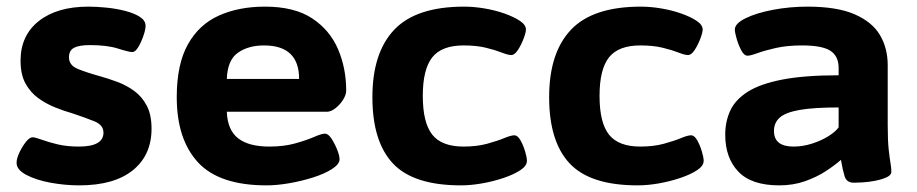

<svg xmlns="http://www.w3.org/2000/svg" viewBox="-20 -551 2766 579"><path d="M219 8Q176 8 132.5 0Q89 -8 59.5 -23.5Q30 -39 30 -60Q30 -73 38.5 -91Q47 -109 58 -123Q69 -137 78 -137Q86 -137 105 -130Q124 -123 152.5 -116Q181 -109 218 -109Q292 -109 292 -151Q292 -174 265 -185Q238 -196 199 -209Q174 -216 146.5 -227Q119 -238 95.5 -255Q72 -272 57 -299Q42 -326 42 -368Q42 -444 97 -487.5Q152 -531 247 -531Q271 -531 301 -528Q331 -525 358 -518Q385 -511 402 -500Q419 -489 419 -473Q419 -462 412.5 -443Q406 -424 397 -409Q388 -394 379 -394Q369 -394 336 -404.5Q303 -415 251 -415Q219 -415 203.5 -407Q188 -399 188 -378Q188 -354 215 -343Q242 -332 282 -321Q307 -314 334 -304Q361 -294 384.5 -277Q408 -260 422.5 -232.5Q437 -205 437 -163Q437 -83 380.5 -37.5Q324 8 219 8Z M784 8Q641 8 577 -61.5Q513 -131 513 -258Q513 -357 546.5 -417Q580 -477 640 -504Q700 -531 779 -531Q868 -531 921.5 -495.5Q975 -460 999.5 -402.5Q1024 -345 1024 -278Q1024 -265 1014.5 -250Q1005 -235 991.5 -224.5Q978 -214 966 -214H664Q666 -159 698 -134Q730 -109 792 -109Q836 -109 870 -118.5Q904 -128 927 -138Q950 -148 960 -148Q970 -148 980 -132.5Q990 -117 997 -99Q1004 -81 1004 -71Q1004 -56 981.5 -41.5Q959 -27 924.5 -16Q890 -5 852.5 1.5Q815 8 784 8ZM664 -313H882Q882 -414 776 -414Q729 -414 697.5 -392Q666 -370 664 -313Z M1370 8Q1227 8 1165 -58Q1103 -124 1103 -258Q1103 -392 1169 -461.5Q1235 -531 1380 -531Q1409 -531 1441.5 -525.5Q1474 -520 1502 -510Q1530 -500 1548 -488Q1566 -476 1566 -462Q1566 -453 1559 -434.5Q1552 -416 1542 -400.5Q1532 -385 1522 -385Q1512 -385 1493 -392.5Q1474 -400 1445.5 -407Q1417 -414 1378 -414Q1312 -414 1283.5 -378Q1255 -342 1255 -262Q1255 -181 1283.5 -145Q1312 -109 1378 -109Q1418 -109 1449 -117.5Q1480 -126 1500.5 -134.5Q1521 -143 1531 -143Q1541 -143 1549.5 -128Q1558 -113 1563.5 -94.5Q1569 -76 1569 -66Q1569 -51 1549.5 -38Q1530 -25 1499 -14.5Q1468 -4 1434 2Q1400 8 1370 8Z M1903 8Q1760 8 1698 -58Q1636 -124 1636 -258Q1636 -392 1702 -461.5Q1768 -531 1913 -531Q1942 -531 1974.5 -525.5Q2007 -520 2035 -510Q2063 -500 2081 -488Q2099 -476 2099 -462Q2099 -453 2092 -434.5Q2085 -416 2075 -400.5Q2065 -385 2055 -385Q2045 -385 2026 -392.5Q2007 -400 1978.5 -407Q1950 -414 1911 -414Q1845 -414 1816.5 -378Q1788 -342 1788 -262Q1788 -181 1816.5 -145Q1845 -109 1911 -109Q1951 -109 1982 -117.5Q2013 -126 2033.5 -134.5Q2054 -143 2064 -143Q2074 -143 2082.5 -128Q2091 -113 2096.5 -94.5Q2102 -76 2102 -66Q2102 -51 2082.5 -38Q2063 -25 2032 -14.5Q2001 -4 1967 2Q1933 8 1903 8Z M2330 8Q2246 8 2206.5 -33.5Q2167 -75 2167 -145Q2167 -184 2182 -217Q2197 -250 2234.5 -274Q2272 -298 2339 -311Q2406 -324 2509 -324V-346Q2509 -382 2484 -398Q2459 -414 2399 -414Q2354 -414 2320.5 -406.5Q2287 -399 2265 -391Q2243 -383 2234 -383Q2224 -383 2215.5 -399Q2207 -415 2201.5 -434Q2196 -453 2196 -462Q2196 -480 2228.5 -496Q2261 -512 2311.5 -521.5Q2362 -531 2415 -531Q2504 -531 2557 -508Q2610 -485 2633.5 -445.5Q2657 -406 2657 -354V-175Q2657 -127 2660 -100Q2663 -73 2665.5 -58.5Q2668 -44 2668 -33Q2668 -23 2654 -16.5Q2640 -10 2620 -6Q2600 -2 2581.5 -1Q2563 0 2555 0Q2533 0 2527 -19.5Q2521 -39 2516 -69Q2498 -53 2470.5 -35Q2443 -17 2407.5 -4.5Q2372 8 2330 8ZM2373 -109Q2401 -109 2429 -118Q2457 -127 2478.5 -140.5Q2500 -154 2509 -167V-227Q2434 -227 2391.5 -219.5Q2349 -212 2331.5 -196.5Q2314 -181 2314 -156Q2314 -109 2373 -109Z"/></svg>

Font: Asap Semi Expanded
Style: Bold
Weight: 700
Width: 6
Designer: Pablo Cosgaya
Foundry: Omnibus-Type
Version: Version 3.001; ttfautohint (v1.8.4.7-5d5b)